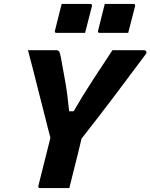

<svg xmlns="http://www.w3.org/2000/svg" viewBox="-20 -955 764 975"><path d="M332 0H183Q172 0 175 -12L236 -255Q231 -272 222 -309Q213 -346 200.5 -394Q188 -442 174.5 -496Q161 -550 147.5 -603Q134 -656 122 -700H267Q275 -700 280 -693.5Q285 -687 289 -664Q300 -606 311.5 -540Q323 -474 331 -390H354Q402 -473 452 -549.5Q502 -626 551 -700H711Q719 -700 722.5 -694Q726 -688 721 -681Q640 -572 559.5 -465.5Q479 -359 394 -251Q385 -213 376 -175.5Q367 -138 357 -100Q351 -75 344.5 -50Q338 -25 332 0ZM293 -935H438Q449 -935 447 -924L412 -788H267Q256 -788 259 -799ZM512 -935H657Q668 -935 666 -924L631 -788H486Q475 -788 478 -799Z"/></svg>

Font: Recursive Sn Lnr St XBd
Style: Italic
Weight: 800
Italic angle: -15°
Version: Version 1.079;hotconv 1.0.112;makeotfexe 2.5.65598; ttfautoh